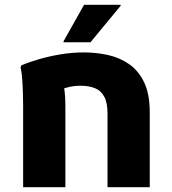

<svg xmlns="http://www.w3.org/2000/svg" viewBox="-20 -780 716 800"><path d="M76.4 0V-338.4Q76.4 -358.4 75.5 -389.7Q74.7 -421 72.5 -451.3Q70.3 -481.6 65.6 -499.6L69 -507.6Q102 -521.8 144.4 -533.9Q186.9 -546.1 234.2 -553.9Q281.5 -561.6 329 -561.6Q381.1 -561.6 430.1 -550.8Q479 -539.9 518.5 -512.4Q557.9 -484.8 581 -436.1Q604 -387.5 604 -311.6V0H428V-306.4Q428 -352.8 413.9 -378.1Q399.8 -403.5 374.3 -413.1Q348.8 -422.8 315.6 -422.8Q287.1 -422.8 261.1 -415.8Q235.1 -408.8 214.4 -401.6L238.8 -441.5Q245.6 -425.8 249 -401.2Q252.4 -376.6 252.4 -340V0ZM244.8 -604V-608L330.2 -760H482.6V-756L357.2 -604Z"/></svg>

Font: Kufam
Style: Regular
Weight: 400
Designer: Wael Morcos, Artur Schmal
Foundry: Original Type
Version: Version 1.301; ttfautohint (v1.8.3)